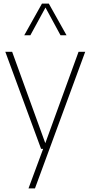

<svg xmlns="http://www.w3.org/2000/svg" viewBox="-20 -828 504 1068"><path d="M417 -540H454L174.5 220H138.5L220 0H208.5L9.5 -540H47.5L232 -31.5ZM350 -632H316.5L233 -786L149 -632H115L213.5 -808H251.5Z"/></svg>

Font: Encode Sans Semi Condensed Thin
Style: Regular
Weight: 250
Width: 4
Designer: Multiple Designers
Foundry: Impallari Type
Version: Version 2.000